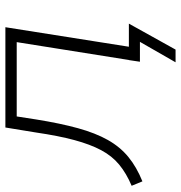

<svg xmlns="http://www.w3.org/2000/svg" viewBox="-0 -526 656 695"><g transform="rotate(-90 327.5 -179.0)"><path d="M449 129 523 0H451L457 -40H589L495 129ZM18 9 2 -30Q47 -49 78.5 -75Q110 -101 131 -140.5Q152 -180 167.5 -237.5Q183 -295 195 -377L213 -487H576L499 0H451L522 -446H253L242 -375Q228 -288 210.5 -224.5Q193 -161 168 -116.5Q143 -72 106.5 -42Q70 -12 18 9Z"/></g></svg>

Font: Nunito Sans 10pt SemiExpanded ExtraLight
Style: Italic
Weight: 250
Width: 6
Italic angle: -9°
Designer: Vernon Adams
Foundry: Vernon Adams
Version: Version 3.101;gftools[0.9.27]